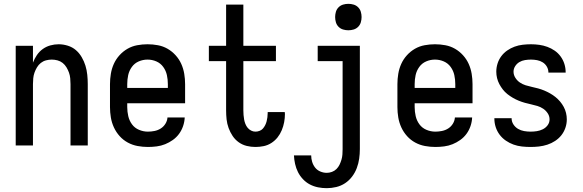

<svg xmlns="http://www.w3.org/2000/svg" viewBox="-20 -759 3040 1002"><path d="M62 0V-520H152V-432Q160 -453 172.5 -471.5Q185 -490 203 -503Q221 -516 242.5 -522Q264 -528 286 -528Q310 -528 334 -520.5Q358 -513 376 -497.5Q394 -482 406.5 -460.5Q419 -439 426 -416Q433 -393 435.5 -368.5Q438 -344 438 -320V0H348V-320Q348 -335 346.5 -350.5Q345 -366 340 -380Q335 -394 327 -407.5Q319 -421 307 -430.5Q295 -440 280 -444Q265 -448 250 -448Q235 -448 220 -444Q205 -440 193 -430.5Q181 -421 173 -407.5Q165 -394 160 -380Q155 -366 153.5 -350.5Q152 -335 152 -320V0Z M752 8Q725 8 698 3Q671 -2 647 -15Q623 -28 604.5 -48.5Q586 -69 574.5 -94Q563 -119 558.5 -146Q554 -173 554 -200V-320Q554 -347 558.5 -374Q563 -401 574 -425.5Q585 -450 603.5 -470.5Q622 -491 645.5 -504.5Q669 -518 696 -523Q723 -528 750 -528Q777 -528 804 -523Q831 -518 854.5 -504.5Q878 -491 896.5 -470.5Q915 -450 926 -425.5Q937 -401 941.5 -374Q946 -347 946 -320V-220H644V-200Q644 -176 649.5 -152.5Q655 -129 669 -110Q683 -91 705.5 -81.5Q728 -72 752 -72Q769 -72 786.5 -75.5Q804 -79 819 -88.5Q834 -98 843.5 -113.5Q853 -129 854 -146H944Q943 -123 935.5 -101Q928 -79 914.5 -60.5Q901 -42 882 -28.5Q863 -15 842 -6.5Q821 2 798 5Q775 8 752 8ZM856 -300V-320Q856 -344 851 -367Q846 -390 832 -409.5Q818 -429 796 -438.5Q774 -448 750 -448Q726 -448 704 -438.5Q682 -429 668 -409.5Q654 -390 649 -367Q644 -344 644 -320V-300Z M1313 8Q1290 8 1267.5 2.5Q1245 -3 1226 -16.5Q1207 -30 1194 -49.5Q1181 -69 1173 -91Q1165 -113 1162.5 -136Q1160 -159 1160 -183V-440H1070V-520H1160V-735H1250V-520H1420V-440H1250V-183Q1250 -171 1251 -159Q1252 -147 1254 -135.5Q1256 -124 1260.5 -112.5Q1265 -101 1272.5 -92Q1280 -83 1290.5 -77.5Q1301 -72 1313 -72Q1324 -72 1334.5 -76Q1345 -80 1352 -88Q1359 -96 1364 -106Q1369 -116 1371.5 -126Q1374 -136 1375.5 -147Q1377 -158 1377 -169V-174H1466Q1466 -172 1466.5 -169.5Q1467 -167 1467 -164Q1467 -143 1463 -121.5Q1459 -100 1450.5 -79.5Q1442 -59 1428.5 -42Q1415 -25 1396.5 -13Q1378 -1 1356.5 3.5Q1335 8 1313 8Z M1685 223Q1662 223 1639.5 218.5Q1617 214 1597 203.5Q1577 193 1561 176Q1545 159 1535 139Q1525 119 1520 96.5Q1515 74 1514 52H1604Q1604 69 1609 85.5Q1614 102 1624.5 115.5Q1635 129 1651.5 136Q1668 143 1685 143Q1699 143 1712.5 138Q1726 133 1736 123Q1746 113 1752 100.5Q1758 88 1762 74.5Q1766 61 1767 47Q1768 33 1768 19V-440H1638V-520H1858V19Q1858 44 1854.5 69Q1851 94 1842 118Q1833 142 1817.5 162.5Q1802 183 1781 197Q1760 211 1735 217Q1710 223 1685 223ZM1798 -601Q1784 -601 1770.5 -605Q1757 -609 1747 -619Q1737 -629 1733 -642.5Q1729 -656 1729 -670Q1729 -684 1733 -697.5Q1737 -711 1747 -721Q1757 -731 1770.5 -735Q1784 -739 1798 -739Q1812 -739 1825.5 -735Q1839 -731 1849 -721Q1859 -711 1863 -697.5Q1867 -684 1867 -670Q1867 -656 1863 -642.5Q1859 -629 1849 -619Q1839 -609 1825.5 -605Q1812 -601 1798 -601Z M2252 8Q2225 8 2198 3Q2171 -2 2147 -15Q2123 -28 2104.5 -48.5Q2086 -69 2074.5 -94Q2063 -119 2058.5 -146Q2054 -173 2054 -200V-320Q2054 -347 2058.5 -374Q2063 -401 2074 -425.5Q2085 -450 2103.5 -470.5Q2122 -491 2145.5 -504.5Q2169 -518 2196 -523Q2223 -528 2250 -528Q2277 -528 2304 -523Q2331 -518 2354.5 -504.5Q2378 -491 2396.5 -470.5Q2415 -450 2426 -425.5Q2437 -401 2441.5 -374Q2446 -347 2446 -320V-220H2144V-200Q2144 -176 2149.5 -152.5Q2155 -129 2169 -110Q2183 -91 2205.5 -81.5Q2228 -72 2252 -72Q2269 -72 2286.5 -75.5Q2304 -79 2319 -88.5Q2334 -98 2343.5 -113.5Q2353 -129 2354 -146H2444Q2443 -123 2435.5 -101Q2428 -79 2414.5 -60.5Q2401 -42 2382 -28.5Q2363 -15 2342 -6.5Q2321 2 2298 5Q2275 8 2252 8ZM2356 -300V-320Q2356 -344 2351 -367Q2346 -390 2332 -409.5Q2318 -429 2296 -438.5Q2274 -448 2250 -448Q2226 -448 2204 -438.5Q2182 -429 2168 -409.5Q2154 -390 2149 -367Q2144 -344 2144 -320V-300Z M2749 8Q2726 8 2703.5 5.5Q2681 3 2660 -4.5Q2639 -12 2620 -25Q2601 -38 2587.5 -56Q2574 -74 2567 -95.5Q2560 -117 2560 -140V-142H2650V-141Q2650 -124 2659.5 -109.5Q2669 -95 2683.5 -86.5Q2698 -78 2715 -75Q2732 -72 2749 -72Q2765 -72 2781.5 -74.5Q2798 -77 2813 -84.5Q2828 -92 2838 -105.5Q2848 -119 2848 -136Q2848 -153 2838.5 -167.5Q2829 -182 2815 -191.5Q2801 -201 2784.5 -206Q2768 -211 2751.5 -214.5Q2735 -218 2719 -222.5Q2703 -227 2687 -233.5Q2671 -240 2656.5 -248.5Q2642 -257 2628.5 -267.5Q2615 -278 2604.5 -291.5Q2594 -305 2586 -320Q2578 -335 2574 -351.5Q2570 -368 2570 -385Q2570 -406 2576.5 -427Q2583 -448 2596 -465.5Q2609 -483 2627 -495.5Q2645 -508 2665.5 -515.5Q2686 -523 2708 -525.5Q2730 -528 2751 -528Q2773 -528 2794.5 -525Q2816 -522 2836.5 -514.5Q2857 -507 2875 -494.5Q2893 -482 2906 -464Q2919 -446 2925.5 -425Q2932 -404 2932 -382V-380H2842V-381Q2842 -397 2834 -411Q2826 -425 2812.5 -433.5Q2799 -442 2783 -445Q2767 -448 2751 -448Q2736 -448 2720 -445.5Q2704 -443 2690.5 -435Q2677 -427 2668.5 -413.5Q2660 -400 2660 -385Q2660 -368 2669.5 -353Q2679 -338 2693 -328.5Q2707 -319 2723 -314Q2739 -309 2755.5 -305.5Q2772 -302 2788.5 -297.5Q2805 -293 2820.5 -286.5Q2836 -280 2851 -271.5Q2866 -263 2879 -252.5Q2892 -242 2903 -229Q2914 -216 2922 -201Q2930 -186 2934 -169.5Q2938 -153 2938 -136Q2938 -113 2930.5 -91.5Q2923 -70 2909.5 -53Q2896 -36 2877 -23.5Q2858 -11 2836.5 -4Q2815 3 2793 5.5Q2771 8 2749 8Z"/></svg>

Font: Iosevka SS18 Medium
Style: Regular
Weight: 500
Monospace: yes
Designer: Belleve Invis
Foundry: Belleve Invis
Version: Version 25.1.1; ttfautohint (v1.8.4)